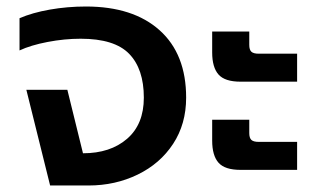

<svg xmlns="http://www.w3.org/2000/svg" viewBox="-20 -570 973 590"><path d="M61 -294H187L235 -99Q319 -99 370.5 -143.5Q422 -188 422 -270Q422 -358 377 -404.5Q332 -451 228 -451Q178 -451 126 -441Q74 -431 40 -415V-514Q79 -531 133 -540.5Q187 -550 244 -550Q389 -550 470.5 -477Q552 -404 552 -270Q552 -189 512 -128Q472 -67 403 -33.5Q334 0 252 0H134Z M632 -409V-473H746V-432Q746 -417 752.5 -411Q759 -405 775 -405H893V-319H719Q671 -319 651.5 -341Q632 -363 632 -409ZM632 -138V-202H746V-161Q746 -146 752.5 -140Q759 -134 775 -134H893V-48H719Q671 -48 651.5 -70Q632 -92 632 -138Z"/></svg>

Font: Prompt Medium
Style: Regular
Weight: 500
Designer: Katatrad Team
Foundry: CadsonDemak
Version: Version 1.000